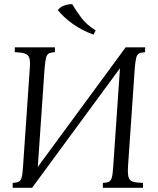

<svg xmlns="http://www.w3.org/2000/svg" viewBox="-20 -889 747 909"><path d="M618 -565 586 -100Q584 -65 589 -49Q594 -33 610.5 -28.5Q627 -24 657 -23V0H467V-23Q486 -24 495.5 -28.5Q505 -33 509.5 -49Q514 -65 516 -100L548 -566L132 0H40V-23Q59 -24 68.5 -28.5Q78 -33 82.5 -49Q87 -65 89 -100L121 -565Q124 -600 118.5 -615.5Q113 -631 96.5 -636Q80 -641 50 -642V-665H240V-642Q221 -641 211.5 -636Q202 -631 198 -615.5Q194 -600 191 -565L159 -99L575 -665H667V-642Q648 -641 638.5 -636Q629 -631 625 -615.5Q621 -600 618 -565ZM322 -869Q342 -835 366.5 -803Q391 -771 433 -745L423 -725Q368 -745 325 -775.5Q282 -806 254 -841Q263 -855 283 -862.5Q303 -870 322 -869Z"/></svg>

Font: Bona Nova SC
Style: Italic
Weight: 400
Italic angle: -4°
Designer: Mateusz Machalski
Foundry: Capitalics
Version: Version 4.001; ttfautohint (v1.8.4.7-5d5b)